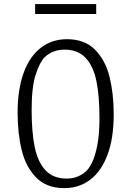

<svg xmlns="http://www.w3.org/2000/svg" viewBox="-20 -936 660 965"><path d="M68.5 -369Q68.5 -487 99 -570.2Q129.5 -653.5 185.5 -696.2Q241.5 -739 316.5 -739Q405.5 -739 457.8 -686Q510 -633 530.8 -548.8Q551.5 -464.5 551.5 -360.5Q551.5 -242.5 520.8 -159.2Q490 -76 434 -33.2Q378 9.5 303 9.5Q214 9.5 162 -43.5Q110 -96.5 89.2 -180.8Q68.5 -265 68.5 -369ZM415 -77.5Q429 -91.5 443.5 -121Q458 -150.5 469 -205.8Q480 -261 480 -342Q480 -453.5 464.5 -528.8Q449 -604 410.2 -645.2Q371.5 -686.5 304 -686.5Q272.5 -686.5 247.2 -676Q222 -665.5 204 -648Q180 -624 159.5 -561.5Q139 -499 139 -383.5Q139 -272 154.5 -196.8Q170 -121.5 208.8 -80Q247.5 -38.5 315 -38.5Q346.5 -38.5 371.8 -49.2Q397 -60 415 -77.5ZM463.5 -865.5H156.5V-915.5H463.5Z"/></svg>

Font: Monaspace Argon Var ExtraLight
Style: Regular
Weight: 200
Designer: Riley Cran and the Lettermatic Team
Version: Version 1.200 (Monaspace Argon Var)